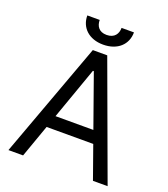

<svg xmlns="http://www.w3.org/2000/svg" viewBox="-161 -1023 997 1137"><g transform="rotate(20 338.0 -454.5)"><path d="M117.9 0 191.1 -206H485.1L558.2 0H650.6L383.5 -727.3H292.6L25.6 0ZM191.8 -909.1C191.8 -832.4 248.6 -778.4 338.1 -778.4C429 -778.4 485.8 -832.4 485.8 -909.1H407.7C407.7 -872.2 387.8 -839.5 338.1 -839.5C288.4 -839.5 269.9 -872.2 269.9 -909.1ZM218.8 -284.1 335.2 -612.2H340.9L457.4 -284.1Z"/></g></svg>

Font: Margiela Sans
Style: Regular
Weight: 400
Designer: Stefan Endress, Andreas Faust
Version: Version 1.100;FEAKit 1.0